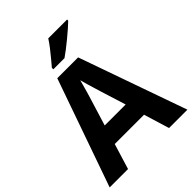

<svg xmlns="http://www.w3.org/2000/svg" viewBox="-257 -1069 1205 1205"><g transform="rotate(-45 345.0 -467.0)"><path d="M527 0 475 -170H215L163 0H0L252 -717H437L690 0ZM387 -463Q382 -480 374 -506Q366 -532 358 -559Q350 -586 345 -606Q340 -586 331.5 -556.5Q323 -527 315.5 -500.5Q308 -474 304 -463L253 -297H439ZM556 -924Q542 -910 519 -890Q496 -870 469.5 -848Q443 -826 417.5 -806.5Q392 -787 373 -774H274V-787Q290 -806 311.5 -831.5Q333 -857 354 -884.5Q375 -912 389 -934H556Z"/></g></svg>

Font: Noto Sans Bamum
Style: Bold
Weight: 700
Designer: Monotype Design Team
Foundry: Monotype Imaging Inc.
Version: Version 2.002; ttfautohint (v1.8.4.7-5d5b)